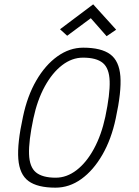

<svg xmlns="http://www.w3.org/2000/svg" viewBox="-20 -852 640 886"><path d="M236 14Q153 14 111.5 -16.5Q70 -47 64.5 -118.5Q59 -190 86 -313Q106 -409 147.5 -480.5Q189 -552 245 -592Q301 -632 364 -632Q447 -632 488.5 -601.5Q530 -571 535.5 -500Q541 -429 514 -305Q494 -210 452.5 -138Q411 -66 355.5 -26Q300 14 236 14ZM237 -32Q288 -32 333.5 -67Q379 -102 413.5 -165.5Q448 -229 466 -313Q488 -418 486 -477.5Q484 -537 454.5 -561.5Q425 -586 363 -586Q312 -586 266.5 -551Q221 -516 186.5 -453Q152 -390 134 -305Q112 -201 114 -141Q116 -81 146 -56.5Q176 -32 237 -32ZM472 -685 399 -768 290 -687 257 -717 410 -832 516 -715Z"/></svg>

Font: Victor Mono Thin
Style: Italic
Weight: 100
Italic angle: -12°
Monospace: yes
Designer: Rune Bjørnerås
Version: Version 1.561;gftools[0.9.30]